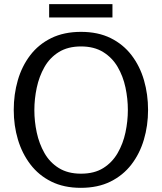

<svg xmlns="http://www.w3.org/2000/svg" viewBox="-20 -891 777 922"><path d="M368 11Q287 11 226.5 -19Q166 -49 126 -101.5Q86 -154 66 -221Q46 -288 46 -363Q46 -438 65.5 -505.5Q85 -573 125 -625.5Q165 -678 226 -708Q287 -738 369 -738Q451 -738 511.5 -708Q572 -678 612 -625.5Q652 -573 671.5 -505.5Q691 -438 691 -363Q691 -288 671 -220.5Q651 -153 611 -101Q571 -49 510.5 -19Q450 11 368 11ZM369 -57Q433 -57 476 -84Q519 -111 545 -156Q571 -201 582.5 -255Q594 -309 594 -363Q594 -417 582.5 -471Q571 -525 545 -569.5Q519 -614 475.5 -641Q432 -668 369 -668Q306 -668 262.5 -641Q219 -614 193.5 -569Q168 -524 156.5 -470Q145 -416 145 -362Q145 -308 156.5 -254.5Q168 -201 193.5 -156Q219 -111 262.5 -84Q306 -57 369 -57ZM216 -871H520V-807H216Z"/></svg>

Font: Rosario Light
Style: Regular
Weight: 400
Version: Version 1.101; ttfautohint (v1.8.1.43-b0c9)